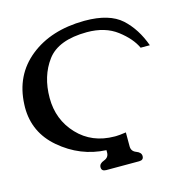

<svg xmlns="http://www.w3.org/2000/svg" viewBox="-104 -795 879 904"><g transform="rotate(-15 335.0 -343.0)"><path d="M439 -69.8Q439 -45.4 462.6 -36.6Q486.3 -27.8 486.3 -9.8Q486.3 9.8 464.4 9.8H303.7Q281.2 9.8 281.2 -9.8Q281.2 -27.8 305.2 -36.4Q329.1 -44.9 329.1 -69.3V-80.6Q203.1 -86.9 104.5 -171.4Q10.7 -251.5 10.7 -373.5Q10.7 -380.9 11.2 -388.7Q17.1 -529.3 119.6 -611.8Q222.2 -694.3 383.8 -695.8H388.2Q507.3 -695.8 566.4 -642.6Q624 -589.8 654.3 -504.9H609.4Q587.4 -553.2 529.8 -597.2Q472.2 -641.1 383.3 -641.1Q244.1 -640.6 189.2 -566.9Q134.3 -493.2 134.3 -386.7Q134.3 -280.8 203.9 -207Q273.4 -133.3 383.3 -132.8H390.6Q405.3 -132.8 439 -137.7Z"/></g></svg>

Font: Caudex
Style: Bold
Weight: 700
Version: Version 1.01